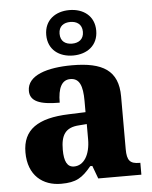

<svg xmlns="http://www.w3.org/2000/svg" viewBox="-56 -861 727 918"><g transform="rotate(-5 307.0 -402.0)"><path d="M311 -596C378 -596 431 -634 431 -705C431 -776 378 -814 311 -814C244 -814 191 -776 191 -705C191 -634 244 -596 311 -596ZM311 -653C280 -653 255 -668 255 -705C255 -742 280 -757 311 -757C341 -757 367 -742 367 -705C367 -668 341 -653 311 -653ZM200 10C273 10 302 -9 346 -62H356L379 0H586V-57H582C537 -57 522 -73 522 -128V-381C522 -506 448 -550 301 -550C183 -550 85 -521 85 -446C85 -396 131 -377 227 -377C227 -447 246 -485 287 -485C331 -485 346 -448 346 -375V-321L265 -318C116 -313 43 -263 43 -154C43 -43 113 10 200 10ZM269 -67C236 -67 222 -96 222 -151C222 -221 243 -257 310 -261L347 -264V-191C347 -116 316 -67 269 -67Z"/></g></svg>

Font: Noto Serif Myanmar ExtraBold
Style: Regular
Weight: 800
Designer: Ben Mitchell and the Monotype Design Team
Foundry: Monotype Imaging Inc.
Version: Version 2.106